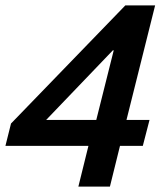

<svg xmlns="http://www.w3.org/2000/svg" viewBox="-26 -695 598 715"><path d="M265.8 0 303.3 -151.7H-5.8L15 -235L440.8 -675H551.7L445 -248.3H530.8L505.8 -151.7H420.8L383.3 0ZM145.8 -248.3H332.5L397.5 -507.5H394.2Z"/></svg>

Font: Funnel Sans SemiBold
Style: Italic
Weight: 600
Italic angle: -14.036°
Designer: NORD ID, Kristian Moeller
Foundry: Dicotype
Version: Version 1.000